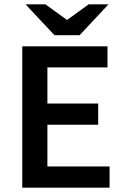

<svg xmlns="http://www.w3.org/2000/svg" viewBox="-20 -868 578 888"><path d="M83 0V-653.8H477.1V-556.2H199.2V-389.2H434.1V-291H199.2V-98.1H486.8V0ZM231.9 -705.1 98.1 -848.1H189.9L288.1 -776.9H292L390.1 -848.1H481.9L348.1 -705.1Z"/></svg>

Font: Source Sans 3 Semibold
Style: Regular
Weight: 600
Designer: Paul D. Hunt
Foundry: Adobe
Version: Version 3.052;hotconv 1.1.0;makeotfexe 2.6.0